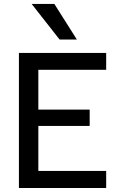

<svg xmlns="http://www.w3.org/2000/svg" viewBox="-20 -946 623 966"><path d="M514.2 -679.7H75.2V0H514.2V-85.9H172.9V-312.5H431.2V-394.5H172.9V-594.7H514.2ZM279.8 -747.1H366.7L253.4 -926.3H139.2Z"/></svg>

Font: Inder
Style: Regular
Weight: 400
Designer: Irina Smirnova
Foundry: Irina Smirnova
Version: Version 1.001